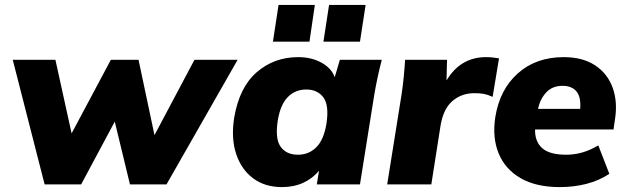

<svg xmlns="http://www.w3.org/2000/svg" viewBox="-20 -752 2556 783"><path d="M162 0 32 -508H206L272 -208L432 -508H545L610 -201L773 -508H949L659 0H510L448 -256L311 0Z M922 0ZM1130 11Q1060 11 1012 -25Q964 -61 943 -124.5Q922 -188 935 -272Q956 -396 1027 -457.5Q1098 -519 1196 -519Q1250 -519 1291 -496.5Q1332 -474 1345 -437L1366 -508H1537Q1528 -474 1520.5 -439Q1513 -404 1507 -370L1448 0H1272L1281 -56Q1256 -25 1217.5 -7Q1179 11 1130 11ZM1195 -121Q1239 -121 1269.5 -151Q1300 -181 1311 -246Q1323 -322 1299 -354.5Q1275 -387 1229 -387Q1185 -387 1154.5 -357Q1124 -327 1113 -262Q1101 -186 1124.5 -153.5Q1148 -121 1195 -121ZM1299 -582 1322 -732H1471L1448 -582ZM1093 -582 1116 -732H1264L1242 -582Z M1559 0 1618 -369Q1623 -403 1626.5 -438.5Q1630 -474 1632 -508H1803L1801 -424Q1858 -519 1962 -519Q1977 -519 1990 -517.5Q2003 -516 2015 -514L1989 -357Q1969 -366 1953.5 -369Q1938 -372 1914 -372Q1862 -372 1824.5 -339.5Q1787 -307 1776 -236L1739 0Z M2263 11Q2166 11 2103 -25.5Q2040 -62 2013.5 -126.5Q1987 -191 2000 -275Q2018 -387 2092 -453Q2166 -519 2279 -519Q2356 -519 2407 -485.5Q2458 -452 2479 -393Q2500 -334 2487 -259L2482 -224H2162Q2161 -175 2191 -148Q2221 -121 2289 -121Q2322 -121 2354 -130Q2386 -139 2420 -159L2465 -43Q2422 -15 2371 -2Q2320 11 2263 11ZM2274 -402Q2233 -402 2208 -375.5Q2183 -349 2174 -308H2346Q2350 -356 2331 -379Q2312 -402 2274 -402Z"/></svg>

Font: Winston ExtraBold
Style: Italic
Weight: 800
Italic angle: -9°
Designer: Original fonts by Vernon Adams / Changes by Cristiano Sobral
Foundry: Original fonts by Vernon Adams / Changes by Cristiano Sobral
Version: Version 2.503;July 17, 2020;FontCreator 13.0.0.2655 64-bit